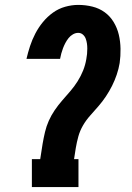

<svg xmlns="http://www.w3.org/2000/svg" viewBox="-20 -763 540 783"><path d="M110 0V-114H144L154 -178Q158 -201 163.5 -224.5Q169 -248 179 -270.5Q189 -293 203 -313.5Q217 -334 233.5 -353Q250 -372 266.5 -391Q283 -410 296.5 -431.5Q310 -453 319 -475.5Q328 -498 332 -522Q334 -532 335 -543Q336 -554 336 -565Q336 -576 334.5 -586Q333 -596 329.5 -605.5Q326 -615 318 -622Q310 -629 299 -629Q288 -629 277.5 -623Q267 -617 259.5 -607.5Q252 -598 246.5 -587.5Q241 -577 237 -566.5Q233 -556 230 -545Q227 -534 225 -523H88Q94 -549 102.5 -575Q111 -601 124 -626Q137 -651 155 -673Q173 -695 196 -711.5Q219 -728 246 -735.5Q273 -743 299 -743Q329 -743 357 -736Q385 -729 407 -713Q429 -697 443.5 -673Q458 -649 464.5 -621.5Q471 -594 471.5 -564Q472 -534 468 -506Q464 -482 456 -458.5Q448 -435 437 -413Q426 -391 412 -370Q398 -349 381.5 -330Q365 -311 348 -292Q331 -273 318.5 -251.5Q306 -230 299.5 -206.5Q293 -183 289 -159L282 -114H300V0Z"/></svg>

Font: Iosevka Slab Heavy
Style: Italic
Weight: 900
Italic angle: -9°
Monospace: yes
Designer: Belleve Invis
Foundry: Belleve Invis
Version: Version 11.1.0; ttfautohint (v1.8.3)